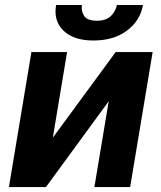

<svg xmlns="http://www.w3.org/2000/svg" viewBox="-20 -756 652 776"><path d="M106.9 -545.5H251.1L193.5 -199.6L447.4 -545.5H596.9L506 0H361.5L419.4 -346.9L165.8 0H16ZM206.7 -735.8H311.1Q307.2 -711.3 320 -691.8Q332.7 -672.2 371.4 -672.2Q409.1 -672.2 428.6 -691.8Q447.8 -710.9 452.4 -735.8H557.9Q546.5 -671.9 492.9 -632.1Q439.3 -592.3 358.3 -592.3Q317.5 -592.3 287.6 -602.1Q257.8 -611.9 236.5 -632.1Q195.7 -671.5 206.7 -735.8Z"/></svg>

Font: Inter P
Style: Bold Italic
Weight: 700
Italic angle: 9.39999°
Designer: Rasmus Andersson
Foundry: rsms
Version: Version 3.018;git-588b23468